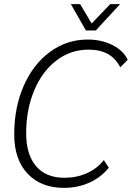

<svg xmlns="http://www.w3.org/2000/svg" viewBox="-20 -902 640 932"><path d="M49 -250Q49 -380 95 -485Q141 -590 222.5 -650Q304 -710 406 -710Q473 -710 525.5 -683.5Q578 -657 600 -612L564 -575Q541 -619 503.5 -640Q466 -661 409 -661Q323 -661 254 -608.5Q185 -556 146 -463Q107 -370 107 -255Q107 -152 155 -95.5Q203 -39 293 -39Q352 -39 402 -61.5Q452 -84 484 -125L508 -88Q472 -42 415 -16Q358 10 291 10Q179 10 114 -59Q49 -128 49 -250ZM324 -882H369L425 -788L515 -882H563L445 -754H397Z"/></svg>

Font: Sarabun ExtraLight
Style: Italic
Weight: 275
Italic angle: -10°
Designer: Suppakit Chalermlarp | Katatrad Co.,Ltd.
Foundry: Cadson Demak Co.,Ltd.
Version: Version 1.000; ttfautohint (v1.6)